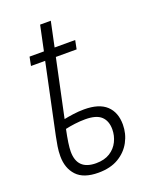

<svg xmlns="http://www.w3.org/2000/svg" viewBox="-144 -840 738 929"><g transform="rotate(-20 225.5 -375.0)"><path d="M200 10Q124 10 88.5 -28Q53 -66 53 -128Q53 -153 57 -178Q61 -203 66 -227L142 -587H69L78 -632H152L179 -760H234L207 -632H313L304 -587H197L134 -290Q153 -294 181.5 -298Q210 -302 238 -302Q315 -302 352.5 -267Q390 -232 390 -169Q390 -122 368 -81Q346 -40 304 -15Q262 10 200 10ZM205 -37Q248 -37 276.5 -55Q305 -73 319.5 -102.5Q334 -132 334 -165Q334 -208 309 -231.5Q284 -255 227 -255Q200 -255 173 -251.5Q146 -248 124 -243Q108 -167 108 -132Q108 -37 205 -37Z"/></g></svg>

Font: Noto Sans SemiCondensed Light
Style: Italic
Weight: 300
Width: 4
Italic angle: -12°
Designer: Monotype Design Team
Foundry: Monotype Imaging Inc.
Version: Version 2.013; ttfautohint (v1.8.4.7-5d5b)